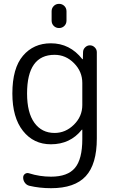

<svg xmlns="http://www.w3.org/2000/svg" viewBox="-20 -780 602 1008"><path d="M452.1 -542Q466.8 -542 477.5 -531.2Q488.3 -520.5 488.3 -505.9V-52.7Q488.3 82 430.2 145Q372.1 208 248 208Q187.5 208 133.8 195.3Q119.1 191.4 110.4 179.2Q101.6 167 101.6 152.3Q101.6 139.6 111.3 132.8Q121.1 126 132.8 129.9Q188.5 147.5 248 147.5Q335 147.5 373.5 101.6Q412.1 55.7 412.1 -49.8V-98.6Q412.1 -99.6 411.1 -99.6Q410.2 -99.6 409.2 -98.6Q348.6 -22.5 247.1 -22.5Q156.2 -22.5 100.6 -92.8Q44.9 -163.1 44.9 -289.1Q44.9 -421.9 100.6 -487.3Q156.2 -552.7 247.1 -552.7Q346.7 -552.7 412.1 -469.7Q413.1 -468.8 414.1 -468.8Q415 -468.8 415 -469.7L416 -505.9Q416 -520.5 426.8 -531.2Q437.5 -542 452.1 -542ZM251 -671.9V-720.7Q251 -737.3 262.2 -748.5Q273.4 -759.8 290 -759.8Q306.6 -759.8 317.9 -748.5Q329.1 -737.3 329.1 -720.7V-671.9Q329.1 -655.3 317.9 -644Q306.6 -632.8 290 -632.8Q273.4 -632.8 262.2 -644Q251 -655.3 251 -671.9ZM122.1 -289.1Q122.1 -188.5 160.6 -135.3Q199.2 -82 266.6 -82Q324.2 -82 368.2 -125.5Q412.1 -168.9 412.1 -228.5V-344.7Q412.1 -404.3 368.7 -448.2Q325.2 -492.2 266.6 -492.2Q122.1 -492.2 122.1 -289.1Z"/></svg>

Font: Gen Jyuu Gothic P Normal
Style: Regular
Weight: 300
Designer: [Source Han Sans]
Ryoko NISHIZUKA  (kana & ideographs); Paul D. Hunt (Latin, Greek & Cyrillic); Wenlong ZHANG  (bopomofo
Version: Version 1.002.20150607